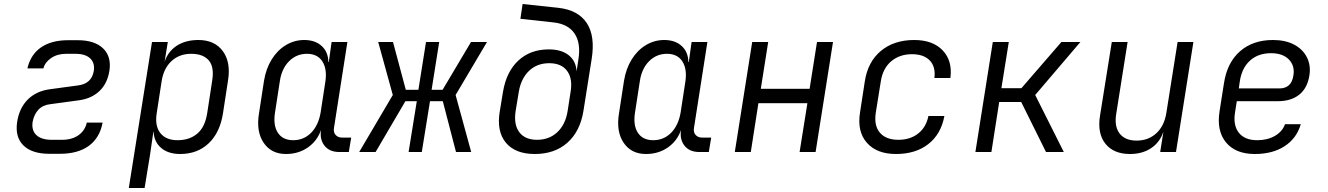

<svg xmlns="http://www.w3.org/2000/svg" viewBox="-20 -760 6640 960"><path d="M279 9H227Q139 9 96.5 -33.5Q54 -76 66 -152Q77 -221 119.5 -263Q162 -305 231 -314L371 -333Q439 -342 449 -406Q455 -445 431 -468Q407 -491 357 -491H311Q267 -491 236 -470Q205 -449 197 -418H117Q133 -487 185 -523Q237 -559 321 -559H368Q453 -559 495.5 -518Q538 -477 527 -406Q517 -343 478 -305.5Q439 -268 378 -259L231 -239Q194 -235 172 -211.5Q150 -188 143 -150Q137 -108 162 -84.5Q187 -61 238 -61H290Q340 -61 372.5 -84Q405 -107 414 -147H493Q479 -71 424.5 -31Q370 9 279 9Z M624 180 740 -550H819L803 -451Q820 -503 864 -531.5Q908 -560 972 -560Q1053 -560 1094 -504.5Q1135 -449 1120 -357L1095 -194Q1080 -97 1023.5 -43.5Q967 10 881 10Q821 10 785.5 -20.5Q750 -51 748 -102H747L730 15L703 180ZM868 -59Q927 -59 966 -91.5Q1005 -124 1016 -194L1041 -357Q1052 -426 1023.5 -458.5Q995 -491 936 -491Q877 -491 837.5 -454.5Q798 -418 788 -353L764 -197Q753 -132 781 -95.5Q809 -59 868 -59Z M1410 10Q1336 10 1298 -46.5Q1260 -103 1275 -193L1300 -356Q1310 -417 1338.5 -463Q1367 -509 1409.5 -534.5Q1452 -560 1501 -560Q1556 -560 1588.5 -530Q1621 -500 1622 -450H1624L1638 -550H1717L1650 -121Q1646 -99 1658 -85.5Q1670 -72 1691 -72H1736L1724 0H1676Q1628 0 1603 -31Q1578 -62 1585 -110Q1566 -55 1519 -22.5Q1472 10 1410 10ZM1446 -59Q1499 -59 1535.5 -96Q1572 -133 1583 -197L1607 -353Q1616 -416 1591.5 -453.5Q1567 -491 1515 -491Q1462 -491 1425 -453.5Q1388 -416 1379 -353L1355 -197Q1345 -133 1369.5 -96Q1394 -59 1446 -59Z M1776 0 1944 -285 1871 -550H1945L2009 -311H2072L2110 -550H2176L2138 -311H2193L2335 -550H2415L2258 -285L2336 0H2260L2194 -254H2130L2089 0H2023L2064 -254H2007L1858 0Z M2654 10Q2556 10 2509 -47Q2462 -104 2479 -204L2495 -301Q2512 -402 2572 -457.5Q2632 -513 2724 -513Q2787 -513 2823.5 -484Q2860 -455 2863 -403L2872 -463Q2885 -544 2853 -592Q2821 -640 2747 -648L2582 -666L2593 -740L2771 -721Q2871 -710 2914 -644.5Q2957 -579 2938 -463L2897 -204Q2880 -102 2816.5 -46Q2753 10 2654 10ZM2665 -61Q2726 -61 2766.5 -99Q2807 -137 2818 -204L2833 -301Q2844 -367 2815.5 -405.5Q2787 -444 2726 -444Q2665 -444 2625 -405.5Q2585 -367 2574 -301L2558 -204Q2548 -137 2576.5 -99Q2605 -61 2665 -61Z M3210 10Q3136 10 3098 -46.5Q3060 -103 3075 -193L3100 -356Q3110 -417 3138.5 -463Q3167 -509 3209.5 -534.5Q3252 -560 3301 -560Q3356 -560 3388.5 -530Q3421 -500 3422 -450H3424L3438 -550H3517L3450 -121Q3446 -99 3458 -85.5Q3470 -72 3491 -72H3536L3524 0H3476Q3428 0 3403 -31Q3378 -62 3385 -110Q3366 -55 3319 -22.5Q3272 10 3210 10ZM3246 -59Q3299 -59 3335.5 -96Q3372 -133 3383 -197L3407 -353Q3416 -416 3391.5 -453.5Q3367 -491 3315 -491Q3262 -491 3225 -453.5Q3188 -416 3179 -353L3155 -197Q3145 -133 3169.5 -96Q3194 -59 3246 -59Z M3654 0 3741 -550H3821L3784 -316H4028L4065 -550H4145L4058 0H3978L4017 -244H3772L3734 0Z M4460 10Q4364 10 4314.5 -46Q4265 -102 4280 -197L4304 -353Q4319 -451 4384.5 -505.5Q4450 -560 4551 -560Q4644 -560 4693.5 -508Q4743 -456 4732 -370H4652Q4659 -426 4629 -457.5Q4599 -489 4540 -489Q4478 -489 4436 -453.5Q4394 -418 4384 -353L4359 -197Q4349 -132 4379.5 -96.5Q4410 -61 4472 -61Q4531 -61 4571 -92.5Q4611 -124 4622 -180H4702Q4685 -89 4621.5 -39.5Q4558 10 4460 10Z M4857 0 4944 -550H5024L4987 -319H5087L5287 -550H5382L5156 -285L5299 0H5210L5086 -250H4976L4937 0Z M5630 10Q5548 10 5507 -41.5Q5466 -93 5480 -181L5539 -550H5618L5561 -190Q5551 -127 5578.5 -92Q5606 -57 5663 -57Q5722 -57 5762 -94Q5802 -131 5812 -197L5868 -550H5947L5860 0H5781L5797 -102Q5780 -49 5736 -19.5Q5692 10 5630 10Z M6254 10Q6158 10 6110 -48Q6062 -106 6078 -205L6100 -345Q6116 -448 6180.5 -504Q6245 -560 6345 -560Q6407 -560 6450.5 -537Q6494 -514 6514.5 -473.5Q6535 -433 6527 -383Q6517 -319 6476 -286.5Q6435 -254 6369 -254H6164L6155 -197Q6145 -133 6174.5 -96Q6204 -59 6266 -59Q6317 -59 6354.5 -80.5Q6392 -102 6405 -139H6484Q6463 -68 6403 -29Q6343 10 6254 10ZM6174 -318H6379Q6406 -318 6424 -333.5Q6442 -349 6447 -383Q6455 -431 6424.5 -462.5Q6394 -494 6335 -494Q6271 -494 6230 -457Q6189 -420 6179 -353Z"/></svg>

Font: JetBrains Mono NL Light
Style: Italic
Weight: 300
Italic angle: -9°
Designer: Philipp Nurullin, Konstantin Bulenkov
Foundry: JetBrains
Version: Version 2.304; ttfautohint (v1.8.4.7-5d5b)